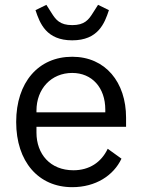

<svg xmlns="http://www.w3.org/2000/svg" viewBox="-20 -763 589 795"><path d="M279 -596C386 -596 413 -666 431 -721L386 -743L365 -710C347 -681 330 -659 279 -659C228 -659 211 -681 193 -710L172 -743L127 -721C145 -666 172 -596 279 -596ZM279 12C376 12 450 -36 483 -106L426 -147C399 -90 349 -58 284 -58C188 -58 131 -125 131 -214V-238H502V-276C502 -422 417 -528 279 -528C139 -528 47 -422 47 -258C47 -94 139 12 279 12ZM279 -461C361 -461 416 -400 416 -309V-298H131V-305C131 -395 192 -461 279 -461Z"/></svg>

Font: Braiins Sans
Style: Regular
Weight: 400
Designer: Mike Abbink, Paul van der Laan, Pieter van Rosmalen, Jiri Chlebus, Lubos Buracinsky
Foundry: Bold Monday, Sudetype
Version: Version 1.000;hotconv 1.0.109;makeotfexe 2.5.65596